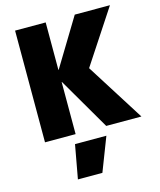

<svg xmlns="http://www.w3.org/2000/svg" viewBox="-143 -831 1012 1212"><g transform="rotate(-15 363.0 -225.0)"><path d="M273 -420H275L463 -730H693L463 -380L703 0H473L275 -340H273V0H73V-730H273ZM213 280 253 60H458L373 280Z"/></g></svg>

Font: M PLUS 1p Black
Style: Regular
Weight: 900
Version: Version 1.061